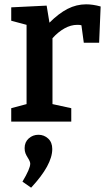

<svg xmlns="http://www.w3.org/2000/svg" viewBox="-20 -563 501 889"><path d="M446 -533 439 -365H368L357 -446Q351 -448 338 -448Q308 -448 278.5 -431.5Q249 -415 223 -386V-81L310 -62V0H32V-62L103 -81V-448L32 -467V-529L196 -537L209 -458Q252 -501 293 -522Q334 -543 379 -543Q410 -543 446 -533ZM84 278Q120 218 120 195Q120 185 109 168Q102 157 98 147Q94 137 94 123Q94 95 113 78Q132 61 158 61Q184 61 203 78.5Q222 96 222 127Q222 201 124 306Z"/></svg>

Font: Bitter Pro SemiBold
Style: Regular
Weight: 600
Designer: Sol Matas, and Bitter project Authors
Foundry: Sol Matas
Version: Version 1.010